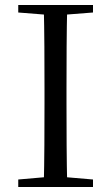

<svg xmlns="http://www.w3.org/2000/svg" viewBox="-20 -748 445 768"><path d="M53 0V-30L191 -42H212L352 -30V0ZM155 0Q157 -84 157.5 -168Q158 -252 158 -337V-391Q158 -476 157.5 -560.5Q157 -645 155 -728H249Q247 -645 246.5 -560.5Q246 -476 246 -391V-337Q246 -252 246.5 -168Q247 -84 249 0ZM53 -698V-728H352V-698L212 -687H191Z"/></svg>

Font: Noto Serif SC ExtraLight
Style: Regular
Weight: 400
Version: Version 2.002-H1;hotconv 1.1.0;makeotfexe 2.6.0